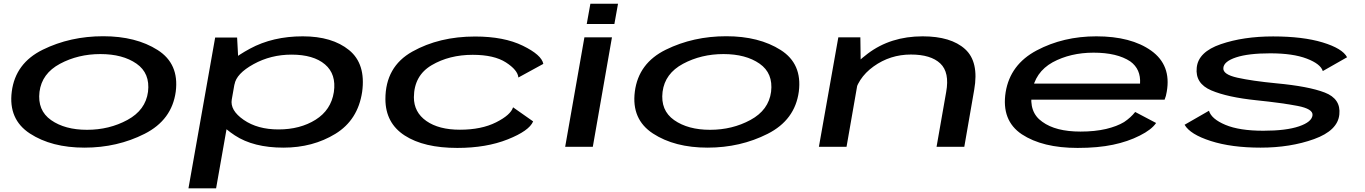

<svg xmlns="http://www.w3.org/2000/svg" viewBox="-20 -786 7310 1028"><path d="M432.5 4.5Q608 4.5 754.2 -69.5Q900.5 -143.5 921 -295.5Q940 -444.5 824 -518.2Q708 -592 532.5 -592Q356 -592 209.2 -520Q62.5 -448 43 -295.5Q24 -147 140 -71.2Q256 4.5 432.5 4.5ZM446 -91Q327.5 -91 253.5 -143Q179.5 -195 191.5 -294.5Q204 -392.5 301.2 -444.5Q398.5 -496.5 517.5 -496.5Q637 -496.5 710.8 -445.2Q784.5 -394 772.5 -294.5Q759.5 -196.5 662.2 -143.8Q565 -91 446 -91Z M989 222.5H1137L1256.5 -455L1249.5 -585H1132ZM1497.5 4.5Q1655 4.5 1775.8 -69.5Q1896.5 -143.5 1919 -294Q1939.5 -444 1849 -517.8Q1758.5 -591.5 1601 -591.5Q1440.5 -591.5 1318.5 -525.5Q1196.5 -459.5 1189 -413.5L1235.5 -333.5Q1245 -391.5 1337.5 -442.5Q1430 -493.5 1541 -493.5Q1658.5 -493.5 1720 -441.2Q1781.5 -389 1767.5 -293Q1752.5 -197 1669.8 -145Q1587 -93 1471 -93Q1359 -93 1284.8 -144.2Q1210.5 -195.5 1221 -254L1147 -173Q1137.5 -127 1237.2 -61.2Q1337 4.5 1497.5 4.5Z M2428.5 6Q2583.5 6 2698.5 -39.8Q2813.5 -85.5 2834.5 -136L2727 -211.5Q2714.5 -170.5 2636 -131Q2557.5 -91.5 2442.5 -91.5Q2329.5 -91.5 2262.8 -138.2Q2196 -185 2196 -265.5Q2197 -381.5 2291.2 -437Q2385.5 -492.5 2511 -492.5Q2625.5 -492.5 2688.8 -451.8Q2752 -411 2755.5 -371L2889 -444Q2880 -492 2779.2 -541.2Q2678.5 -590.5 2523.5 -590.5Q2332 -590.5 2187.8 -509.8Q2043.5 -429 2043.5 -255Q2044 -127 2146.8 -60.5Q2249.5 6 2428.5 6Z M3006 0H3154L3256.5 -586H3109ZM3141 -766 3121.5 -657.5H3269.5L3289 -766Z M3768.5 4.5Q3944 4.5 4090.2 -69.5Q4236.5 -143.5 4257 -295.5Q4276 -444.5 4160 -518.2Q4044 -592 3868.5 -592Q3692 -592 3545.2 -520Q3398.5 -448 3379 -295.5Q3360 -147 3476 -71.2Q3592 4.5 3768.5 4.5ZM3782 -91Q3663.5 -91 3589.5 -143Q3515.5 -195 3527.5 -294.5Q3540 -392.5 3637.2 -444.5Q3734.5 -496.5 3853.5 -496.5Q3973 -496.5 4046.8 -445.2Q4120.5 -394 4108.5 -294.5Q4095.5 -196.5 3998.2 -143.8Q3901 -91 3782 -91Z M4364.5 0H4512.5L4588.5 -435L4586.5 -586H4468.5ZM4994.5 0H5143L5196 -305Q5222.5 -455 5147 -523.2Q5071.5 -591.5 4920 -591.5Q4748.5 -591.5 4626 -498.8Q4503.5 -406 4488.5 -323.5L4551 -266.5Q4568.5 -366.5 4657.2 -430.2Q4746 -494 4857 -494Q4964 -494 5014.5 -446.2Q5065 -398.5 5046 -293.5Z M5749.5 6 5765 -81.5Q5632 -81.5 5560.5 -134Q5487.5 -184.5 5505 -292Q5521 -399.5 5616 -452.5Q5711.5 -504 5835 -504Q5961.5 -504 6032 -457Q6089 -415.5 6084 -338.5H5497.5L5482.5 -252.5H6215.5Q6223.5 -271.5 6227 -295Q6252 -437 6144 -514.5Q6036 -591.5 5850 -591.5Q5673 -591.5 5530.5 -516Q5389 -441 5364.5 -293Q5340.5 -141 5451 -67Q5562 6 5749.5 6ZM5765 -81.5 5749.5 6Q5858.5 6 5939 -11Q6018.5 -27.5 6082.5 -60Q6145.5 -91.5 6170 -127.5L6058 -186.5Q6034.5 -156.5 5998.5 -132.5Q5960.5 -109.5 5902 -95.5Q5842 -81.5 5765 -81.5Z M6729.5 4.5Q6888.5 4.5 7015.5 -41.2Q7142.5 -87 7151 -173Q7160 -257 7073 -290.5Q6986 -324 6813 -340Q6684 -352.5 6605.2 -370Q6526.5 -387.5 6530 -422Q6532.5 -457 6598.2 -478.8Q6664 -500.5 6781 -500.5Q6902.5 -500.5 6976.5 -472.2Q7050.5 -444 7062.5 -405.5L7192.5 -479.5Q7168 -526.5 7061.8 -558.8Q6955.5 -591 6796.5 -591Q6637.5 -591 6516.5 -549.5Q6395.5 -508 6387.5 -423.5Q6378.5 -339 6465.5 -302Q6552.5 -265 6708.5 -249Q6844 -235 6927.2 -219Q7010.5 -203 7007.5 -169.5Q7004 -133 6935 -109.5Q6866 -86 6744 -86Q6616 -86 6541 -117.5Q6466 -149 6453 -193L6322.5 -118Q6352 -66.5 6462.8 -31Q6573.5 4.5 6729.5 4.5Z"/></svg>

Font: Anybody ExtraExpanded Medium
Style: Italic
Weight: 500
Width: 8
Italic angle: -10°
Version: Version 1.113;gftools[0.9.25]